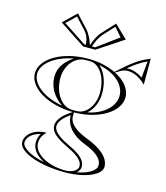

<svg xmlns="http://www.w3.org/2000/svg" viewBox="-120 -711 865 1003"><g transform="rotate(15 312.5 -210.0)"><path d="M278.9 -478C270.3 -504.2 258.3 -531.7 238.8 -552.8L176.9 -620L106.7 -552.5L246.9 -460H313.1L453.3 -552.5L383.1 -620L321.2 -552.8C301.7 -531.7 289.7 -504.2 281.1 -478ZM309.5 -472H291.8L292.5 -474.2C300.9 -499.7 312.4 -525.6 330 -544.7L383.6 -602.9L424.2 -556.3ZM250.5 -472 125.8 -554.3 176.4 -602.9 230 -544.7C248.9 -524.2 257.7 -500.1 258.2 -472ZM460 -392 439.3 -373.5C398.3 -393.2 346.4 -405 290 -405C152 -405 40 -340 40 -260C40 -181.1 148.8 -116.9 284.1 -115C244.1 -90 208 -58.9 208 -22C208 16 250.4 42.5 296.7 65.1C344.6 88.5 391 112.9 391 150C391 172.1 361.4 190 325 190C228.4 190 150 144.3 150 88C150 63.4 160.4 42.6 179 26L178 25C117.8 25 69 60.4 69 104C69 157 183.7 200 325 200C431.5 200 518 163.7 518 119C518 65.2 460.2 26.2 392.7 0.3C335.9 -21.5 290 -51.2 290 -94V-115C422.5 -115 530 -180 530 -260C530 -304.8 496.3 -344.9 443.4 -371.5L468 -386C480.2 -393.4 493.7 -396.9 507.7 -396.9C539.9 -396.9 575.1 -378.9 604 -350L605 -351V-489C547 -468 506 -433 460 -392ZM175 -270C175 -337.3 218.7 -392.7 275 -394.7C280.3 -394.9 284.7 -395 290 -395C295.3 -395 299.7 -394.9 305 -394.7C356.3 -392.8 395 -328.1 395 -250C395 -182.7 356 -127.1 305 -125.3C299.7 -125.1 295.3 -125 290 -125C284.7 -125 280.3 -125.1 275 -125.3C218.3 -127.4 175 -191.9 175 -270ZM278 -96.8V-94C278 -38 323.6 6.2 384.4 29.5C438.1 50.1 486 78.4 486 119C486 151.2 438.9 173.7 384.6 183.9C395 175.6 403 163.7 403 150C403 102.6 347.9 76.7 302 54.3C254.7 31.3 220 6.5 220 -22C220 -47.5 243.8 -73.4 278 -96.8ZM207.6 177.1C125.5 160.8 81 128.7 81 104C81 75.4 109.4 47.9 151.8 39.5C142.6 54.3 138 70.2 138 88C138 126.2 167.3 157.4 207.6 177.1ZM496.8 -408.2C527.2 -434 557.8 -456.1 593 -471.3L584.5 -381.9C560.2 -398.7 533.5 -408.8 507.3 -408.8C503.8 -408.8 500.3 -408.6 496.8 -408.2ZM221.4 -132.7C120.5 -150 52 -203.9 52 -260C52 -315.4 118.9 -368.6 217.5 -386.6C173.2 -358.4 143 -318.8 143 -270C143 -213 172.5 -165.2 221.4 -132.7ZM354.1 -387.6C434.4 -372.9 498 -323.3 498 -260C498 -197.3 436 -148.2 357.3 -133C388.2 -157.6 407 -202.2 407 -250C407 -306.4 387.4 -360.1 354.1 -387.6Z"/></g></svg>

Font: SortefaxS01
Style: Medium
Weight: 500
Designer: gluk
Foundry: gluk
Version: Version 0.261